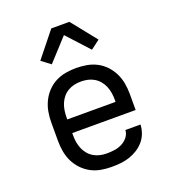

<svg xmlns="http://www.w3.org/2000/svg" viewBox="-139 -866 878 979"><g transform="rotate(-20 300.0 -376.5)"><path d="M300 8Q271 8 242.5 3Q214 -2 188.5 -15.5Q163 -29 142.5 -50.5Q122 -72 109.5 -98Q97 -124 92 -152.5Q87 -181 87 -210V-310Q87 -339 92 -367.5Q97 -396 109.5 -422Q122 -448 142 -469.5Q162 -491 188 -504.5Q214 -518 242.5 -523Q271 -528 300 -528Q329 -528 357.5 -523Q386 -518 412 -504.5Q438 -491 458 -469.5Q478 -448 490.5 -422Q503 -396 508 -367.5Q513 -339 513 -310V-223H169V-210Q169 -191 172 -173Q175 -155 182 -138Q189 -121 201 -106.5Q213 -92 229 -82.5Q245 -73 263.5 -69Q282 -65 300 -65Q321 -65 342 -68Q363 -71 382 -80.5Q401 -90 414.5 -107Q428 -124 429 -145H511Q510 -121 501.5 -98Q493 -75 477 -56.5Q461 -38 440 -25Q419 -12 396 -4.5Q373 3 349 5.5Q325 8 300 8ZM431 -297V-310Q431 -328 428 -346.5Q425 -365 418 -382Q411 -399 399 -413.5Q387 -428 371 -437.5Q355 -447 337 -451Q319 -455 300 -455Q281 -455 263 -451Q245 -447 229 -437.5Q213 -428 201 -413.5Q189 -399 182 -382Q175 -365 172 -346.5Q169 -328 169 -310V-297ZM191 -588 142 -625 251 -761H349L355 -754L458 -625L409 -588L300 -707Z"/></g></svg>

Font: Iosevka Etoile
Style: Regular
Weight: 400
Designer: Belleve Invis
Foundry: Belleve Invis
Version: Version 33.2.4